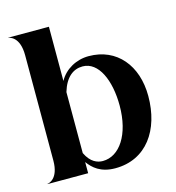

<svg xmlns="http://www.w3.org/2000/svg" viewBox="-118 -900 930 1013"><g transform="rotate(-15 347.0 -394.0)"><path d="M241.5 0V-61C267.5 -25 307.5 12 387.5 12C557.5 12 653.5 -126 653.5 -312C653.5 -478 557.5 -596 403.5 -596C335.5 -596 272.5 -561 241.5 -504V-800H20V-798.5C25.5 -798.5 81.5 -789 81.5 -688V-112C81.5 -11 25.5 -1.5 20 -1.5V0ZM241.5 -110V-443C264.5 -520 307.5 -552 358.5 -552C445.5 -552 494.5 -440 494.5 -302C494.5 -144 425.5 -42 333.5 -42C304.5 -42 267.5 -55 241.5 -110Z"/></g></svg>

Font: Beautique Display Medium
Style: Bold
Weight: 900
Designer: Nhat-Quang Ngo
Version: Version 1.100;Glyphs 3.2.3 (3260)